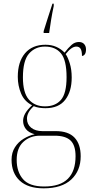

<svg xmlns="http://www.w3.org/2000/svg" viewBox="-20 -786 506 1047"><path d="M218 -616Q228 -648 241.5 -690.5Q255 -733 266 -766H273V-753Q265 -716 259 -679.5Q253 -643 248 -606H218ZM218 241Q133 241 88 199.5Q43 158 43 85Q43 46 61.5 17Q80 -12 109 -29.5Q138 -47 169 -54Q136 -63 121 -82.5Q106 -102 106 -127Q106 -147 117.5 -167.5Q129 -188 155 -212Q113 -233 95 -276Q77 -319 77 -367Q77 -449 116.5 -495.5Q156 -542 228 -542Q261 -542 287 -530.5Q313 -519 332 -499Q352 -525 370 -541Q388 -557 410 -557Q429 -557 439 -545.5Q449 -534 449 -517Q449 -499 442.5 -490Q436 -481 427 -481Q427 -508 419.5 -520Q412 -532 396 -532Q370 -532 338 -491Q350 -474 360.5 -440.5Q371 -407 371 -363Q371 -287 335.5 -241.5Q300 -196 228 -196Q211 -196 194.5 -198.5Q178 -201 164 -207Q144 -189 135.5 -172Q127 -155 127 -139Q127 -108 150 -89.5Q173 -71 211 -71H284Q353 -71 386.5 -35.5Q420 0 420 66Q420 145 368.5 193Q317 241 218 241ZM225 -206Q282 -206 312.5 -241.5Q343 -277 343 -365Q343 -458 312.5 -495Q282 -532 225 -532Q172 -532 138.5 -494Q105 -456 105 -364Q105 -280 137.5 -243Q170 -206 225 -206ZM221 231Q308 231 350 189Q392 147 392 66Q392 6 364.5 -20Q337 -46 278 -46H198Q144 -46 107.5 -12.5Q71 21 71 86Q71 151 105.5 191Q140 231 221 231Z"/></svg>

Font: Noto Serif Display SemiCondensed Thin
Style: Regular
Weight: 100
Width: 4
Designer: Monotype Design Team
Foundry: Monotype Imaging Inc.
Version: Version 2.009